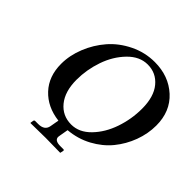

<svg xmlns="http://www.w3.org/2000/svg" viewBox="-197 -843 1169 1169"><g transform="rotate(45 387.5 -259.0)"><path d="M475.1 -617.2Q406.2 -617.2 349.1 -558.6Q292 -500 262.9 -415.5Q233.9 -331.1 233.9 -245.1Q233.9 -144 281 -86.4Q328.1 -28.8 403.8 -28.8Q471.7 -28.8 527.3 -85.9Q583 -143.1 612.1 -228Q641.1 -313 641.1 -401.9Q641.1 -504.9 594.7 -561Q548.3 -617.2 475.1 -617.2ZM412.6 10.7 402.8 66.9Q400.9 76.7 400.9 80.1Q400.9 110.8 450.2 110.8H476.1Q484.9 110.8 482.9 119.1L479 138.2L478 140.1Q391.1 138.2 352.1 138.2L223.1 140.1L221.2 138.2L224.1 119.1Q226.1 111.3 232.9 110.8H259.8Q314 110.8 321.8 66.9L332 9.3Q226.6 -3.4 162.8 -71.5Q99.1 -139.6 99.1 -247.1Q99.1 -320.3 128.7 -393.6Q158.2 -466.8 209 -525.4Q259.8 -584 335.4 -621.1Q411.1 -658.2 495.1 -658.2Q615.2 -658.2 695.1 -585.2Q774.9 -512.2 774.9 -391.1Q774.9 -320.3 749.3 -251.5Q723.6 -182.6 678 -126.7Q632.3 -70.8 563 -33.4Q493.7 3.9 412.6 10.7Z"/></g></svg>

Font: Linux Libertine O
Style: Semibold Italic
Weight: 600
Italic angle: -11.5°
Designer: Philipp H. Poll
Foundry: Philipp H. Poll
Version: Version 5.1.2